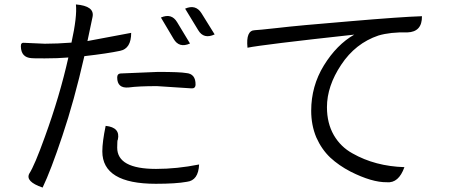

<svg xmlns="http://www.w3.org/2000/svg" viewBox="-20 -797 2040 865"><path d="M456 -230Q523 -223 511 -168Q508 -168 508 -132Q508 -36 683 -36Q777 -36 877 -56Q874 16 822 22Q773 31 682 31Q441 31 441 -115Q441 -158 456 -230ZM322 -777Q407 -770 397 -721L374 -612L571 -649Q571 -578 521 -568Q465 -556 360 -544Q314 -342 261 -185Q209 -29 172 48Q93 21 112 -15Q136 -52 182 -180Q249 -364 288 -538Q241 -534 182 -534Q124 -534 122 -535Q75 -538 74 -588Q73 -607 91 -604L182 -600Q237 -600 302 -605Q328 -723 322 -777ZM508 -448Q508 -465 523 -466L691 -473Q791 -473 818 -468Q862 -465 861 -415Q860 -397 841 -399L687 -409Q604 -409 560 -403Q508 -398 508 -448ZM705 -718Q753 -739 778 -697L836 -601Q787 -579 762 -622L705 -718ZM814 -758Q862 -779 888 -737L947 -642Q898 -619 873 -661L814 -758Z M1095 -582Q1087 -660 1128 -661Q1139 -661 1230 -671Q1322 -682 1554 -701Q1787 -721 1881 -724Q1882 -653 1815 -651Q1739 -653 1685 -637Q1581 -602 1517 -505Q1453 -409 1453 -314Q1453 -242 1484 -188Q1515 -135 1568 -106Q1670 -48 1802 -44Q1776 29 1723 24Q1656 25 1559 -24Q1507 -51 1468 -87Q1429 -124 1405 -178Q1382 -233 1382 -298Q1382 -409 1439 -502Q1497 -596 1576 -641Q1163 -596 1095 -582Z"/></svg>

Font: Swei Half Moon CJK TC
Style: DemiLight
Weight: 350
Version: Version 2.125